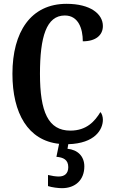

<svg xmlns="http://www.w3.org/2000/svg" viewBox="-20 -744 592 1004"><path d="M304 240C374 240 421 197 421 126C421 73 386 39 333 34L337 10C477 6 518 -67 518 -118C518 -133 513 -150 505 -158C476 -110 433 -61 348 -61C232 -61 189 -159 189 -358C189 -550 222 -663 319 -663C390 -663 413 -594 413 -528C482 -528 518 -561 518 -608C518 -671 453 -724 328 -724C141 -724 45 -577 45 -358C45 -151 127 -9 289 8L275 76C311 79 337 91 337 130C337 164 317 179 287 179C272 179 251 176 231 171V229C251 236 286 240 304 240Z"/></svg>

Font: Noto Serif Sinhala ExtraCondensed
Style: Bold
Weight: 700
Width: 2
Designer: Jelle Bosma - Monotype Design Team
Foundry: Monotype Imaging Inc.
Version: Version 2.007